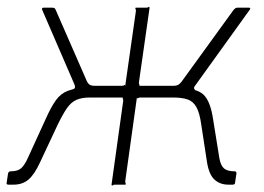

<svg xmlns="http://www.w3.org/2000/svg" viewBox="-28 -553 791 575"><path d="M-3 0Q-6 0 -7.5 -1.5Q-9 -3 -8 -6L-4 -33Q-3 -37 -1 -38.5Q1 -40 5 -40Q24 -40 34.5 -48.5Q45 -57 55 -79L109 -197Q125 -233 139.5 -253Q154 -273 175 -281Q196 -289 231 -289L226 -296H337Q342 -296 344 -298Q346 -300 347 -296L379 -520Q379 -525 377.5 -527.5Q376 -530 380 -530H410Q415 -530 417 -532Q419 -534 420 -530L388 -306Q388 -302 389.5 -299Q391 -296 387 -296H508V-289Q561 -289 581.5 -269.5Q602 -250 610 -197L629 -79Q633 -57 643 -48.5Q653 -40 674 -40Q681 -40 680 -33L676 -6Q676 -3 674 -1.5Q672 0 669 0H656Q631 0 614.5 -15Q598 -30 592 -67L575 -178Q570 -215 560 -232.5Q550 -250 533 -255.5Q516 -261 489 -261H392Q388 -261 385.5 -259Q383 -257 382 -261L347 -10Q347 -6 348.5 -3Q350 0 346 0H316Q312 0 309.5 2Q307 4 306 0L341 -251Q341 -256 339.5 -258.5Q338 -261 342 -261H242Q217 -261 201 -254Q185 -247 172.5 -229Q160 -211 144 -178L92 -67Q75 -30 57 -15Q39 0 13 0ZM255 -281 188 -285Q196 -287 196.5 -291Q197 -295 195 -300L99 -522Q95 -530 103 -530H127Q132 -530 134.5 -529Q137 -528 139 -523L229 -317Q234 -304 239.5 -300Q245 -296 256 -296ZM490 -281 491 -296Q502 -296 508 -300.5Q514 -305 522 -317L672 -524Q674 -526 676.5 -528Q679 -530 683 -530H717Q724 -530 720 -524L556 -296Q552 -291 553.5 -287.5Q555 -284 559 -281Z"/></svg>

Font: Libre Franklin Thin
Style: Italic
Weight: 100
Italic angle: -8°
Designer: Pablo Impallari, Rodrigo Fuenzalida, Nhung Nguyen
Foundry: Impallari Type
Version: Version 3.000